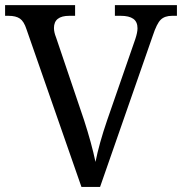

<svg xmlns="http://www.w3.org/2000/svg" viewBox="-20 -734 715 754"><path d="M373 0H299.8L84 -619.1Q74.2 -649.9 58.3 -660.9Q42.5 -671.9 13.2 -671.9H0V-713.9H274.9V-671.9H252Q191.9 -671.9 191.9 -624Q191.9 -607.4 200.2 -586.9L310.1 -262.2Q339.4 -171.9 355 -98.1Q369.1 -169.4 400.9 -262.2L511.2 -580.1Q520 -606.4 520 -623Q520 -648.4 503.4 -660.2Q486.8 -671.9 454.1 -671.9H431.2V-713.9H674.8V-671.9H655.8Q627 -671.9 611.3 -656.7Q595.7 -641.6 580.1 -594.2Z"/></svg>

Font: Satisar Sharada
Style: Regular
Weight: 400
Designer: Vinodh Rajan & Sunil Mahnoori
Version: 2.2